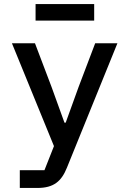

<svg xmlns="http://www.w3.org/2000/svg" viewBox="-20 -730 640 950"><path d="M369 -300 305 -123H299L235 -300L153 -516H39L247 -7L200 112H78V200H165C246 200 284 167 311 100L561 -516H451ZM156 -628H446V-710H156Z"/></svg>

Font: IBM Mono Medium
Style: Regular
Weight: 500
Monospace: yes
Designer: Mike Abbink, Paul van der Laan, Pieter van Rosmalen
Foundry: Bold Monday
Version: Version 2.3